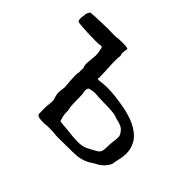

<svg xmlns="http://www.w3.org/2000/svg" viewBox="-114 -676 853 853"><g transform="rotate(45 312.5 -249.5)"><path d="M324.7 0.5Q304.7 0.5 296.9 -1.5Q291 -2.4 270.5 -2.4H251.5Q247.6 -0.5 235.4 -0.5Q216.3 -0.5 206.5 -2L202.6 -2.9Q189.5 -6.8 189.5 -15.1L189 -48.3Q189 -67.4 191.4 -80.1Q191.4 -88.9 192.4 -99.1Q190.9 -109.9 189.9 -111.1Q189 -112.3 187.5 -118.7Q183.1 -133.3 183.1 -143.1Q183.1 -147.9 187 -178.7Q183.1 -223.1 182.6 -248Q182.6 -263.2 183.8 -265.4Q185.1 -267.6 185.1 -272.5L184.6 -284.7L185.5 -294.4Q185.5 -299.3 183.1 -303.7Q180.2 -311 180.2 -318.8Q180.2 -328.1 182.6 -349.6Q184.6 -367.2 184.6 -375Q184.6 -397 177.2 -421.9L168 -423.3Q165.5 -423.3 163.6 -422.4Q157.2 -420.9 134.8 -420.9Q112.3 -420.9 85.7 -422.1Q59.1 -423.3 41.5 -425Q23.9 -426.8 23.4 -428.7Q19.5 -435.5 19.5 -445.3Q19.5 -454.1 22.5 -465.3Q22 -465.8 22 -468.3Q22 -479 31.2 -492.7Q35.6 -496.6 137.7 -498.5Q161.6 -497.6 174.8 -497.6Q188.5 -497.6 190.9 -498.5Q204.6 -500.5 231.4 -500.5Q250.5 -500.5 259.8 -497.6L263.7 -495.1Q260.3 -480 260.3 -469.2Q260.3 -461.4 263.2 -453.1V-447.3Q261.2 -443.8 261.2 -417.5Q261.2 -399.9 263.7 -361.8Q264.6 -341.8 265.1 -319.3L263.7 -310.5Q263.7 -307.6 271 -307.6Q276.9 -307.6 282.2 -308.6Q302.2 -311.5 324.7 -311.5Q365.2 -311.5 428.2 -300.3Q524.4 -283.2 565.4 -234.4Q588.9 -201.7 588.9 -164.1Q588.9 -143.1 583 -120.1Q579.6 -105.5 577.6 -90.3Q576.7 -85.9 573.7 -81.1Q560.1 -54.7 530.8 -38.6Q519.5 -33.2 508.3 -25.4Q481.9 -7.8 448.7 -2.4Q425.3 0.5 324.7 0.5ZM398.4 -47.9Q425.8 -47.9 444.3 -55.7Q467.8 -67.4 488.8 -79.6Q502.9 -87.4 505.4 -101.3Q507.8 -115.2 507.8 -133.3Q507.8 -143.6 509.3 -155.8Q512.2 -173.3 512.2 -188.5Q512.2 -201.2 507.3 -207Q497.1 -224.6 483.9 -231Q470.7 -237.3 457.8 -240Q444.8 -242.7 433.1 -247.6Q421.4 -252.4 355.5 -253.4Q322.3 -253.9 316.4 -254.9Q310.5 -255.9 301.3 -255.9Q284.7 -255.9 264.6 -249L260.7 -236.8Q260.7 -226.6 263.7 -215.8Q264.6 -210.4 265.6 -147.9Q266.1 -133.8 268.6 -124Q270.5 -118.2 270.5 -112.8V-105.5Q270.5 -81.5 280.8 -57.6L333 -53.2Q371.6 -47.9 398.4 -47.9Z"/></g></svg>

Font: Kurland
Style: Regular
Weight: 400
Designer: GGBot
Version: 0.22